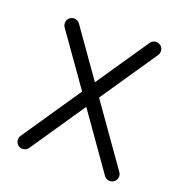

<svg xmlns="http://www.w3.org/2000/svg" viewBox="-131 -803 900 954"><g transform="rotate(20 319.0 -326.0)"><path d="M69.3 30.3C86.4 41.5 109.4 37.1 120.6 21L317.4 -268.1L522.5 22.9C533.7 39.1 557.6 43.5 573.7 31.7C590.8 20.5 594.2 -2.9 583 -19L361.3 -333L564.9 -632.3C576.2 -649.4 572.8 -672.4 555.7 -683.6C539.6 -694.8 515.6 -691.4 504.4 -674.3L315.9 -397.5L141.6 -644.5C129.9 -661.6 106.4 -665 90.3 -653.8C74.2 -642.6 69.8 -618.7 81.1 -602.5L272 -332.5L60.1 -21C48.8 -4.9 53.2 19 69.3 30.3Z"/></g></svg>

Font: Mikhak
Style: Regular
Weight: 400
Designer: Amin Abedi
Version: Version 3.2